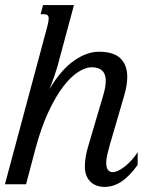

<svg xmlns="http://www.w3.org/2000/svg" viewBox="-47 -736 642 767"><path d="M364.7 -353Q370.1 -371.1 372.8 -386Q375.5 -400.9 375.5 -413.1Q375.5 -467.3 318.8 -467.3Q295.9 -467.3 266.6 -449.2Q237.3 -431.2 206.8 -391.8Q176.3 -352.5 147 -290.3Q117.7 -228 94.2 -140.1L57.1 0H-27.3L142.1 -630.9Q147.5 -651.4 147.5 -661.1Q147.5 -671.9 142.6 -675.5Q137.7 -679.2 128.9 -679.2H115.2L125 -715.8H248.5L183.1 -473.1Q181.6 -468.3 178.5 -458Q175.3 -447.8 170.9 -434.6Q166.5 -421.4 161.1 -407.2Q155.8 -393.1 150.9 -379.9Q195.3 -455.6 247.1 -492.4Q298.8 -529.3 348.1 -529.3Q407.2 -529.3 434.3 -502.7Q461.4 -476.1 461.4 -428.7Q461.4 -396 449.7 -356L391.6 -157.2Q387.7 -143.1 382.6 -122.8Q377.4 -102.5 377.4 -84.5Q377.4 -65.4 384.5 -56.9Q391.6 -48.3 402.8 -48.3Q413.1 -48.3 426.3 -54.7Q439.5 -61 452.9 -71.8Q466.3 -82.5 479.5 -97.2Q492.7 -111.8 502.9 -128.4V-77.1Q470.2 -31.7 438 -10.5Q405.8 10.7 370.6 10.7Q354 10.7 339.6 5.6Q325.2 0.5 314.7 -9.8Q304.2 -20 298.1 -34.9Q292 -49.8 292 -68.8Q292 -89.8 295.4 -109.9Q298.8 -129.9 304.7 -149.4Z"/></svg>

Font: Arian Grqi
Style: Italic
Weight: 400
Italic angle: -15°
Designer: Ruben Hakobyan (Tarumian)
Foundry: Ruben Hakobyan (Tarumian)
Version: Version 1.002